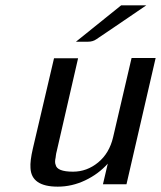

<svg xmlns="http://www.w3.org/2000/svg" viewBox="-20 -689 602 718"><path d="M264 -533 433 -669H527Q441 -610 411 -590L340 -542Q327 -533 309 -533ZM103 -134 182 -471H272L192 -123Q190 -116 189 -108L188 -100Q184 -82 188 -73Q193 -47 253 -47Q305 -47 347 -81.5Q389 -116 403 -176L472 -472H562L453 0H365L383 -77Q348 -38 298.5 -14.5Q249 9 196 9Q97 9 94 -61Q92 -87 103 -134Z"/></svg>

Font: Coval
Style: Book Italic
Weight: 350
Foundry: Context Ltd
Version: Version 001.000